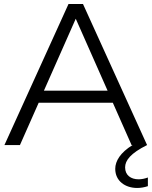

<svg xmlns="http://www.w3.org/2000/svg" viewBox="-20 -720 754 953"><path d="M2 0H79L172 -210H540L633 0H638C578 37 552 79 552 118C552 179 602 213 661 213C678 213 696 210 714 204V161C698 167 682 170 668 170C630 170 601 150 601 111C601 76 628 41 710 0L392 -700H320ZM198 -270 356 -627 514 -270Z"/></svg>

Font: Chess Sans
Style: Regular
Weight: 400
Designer: Wolf Bōese
Foundry: Wolf Bōese
Version: Version 7.223;Glyphs 3.3 (3306)